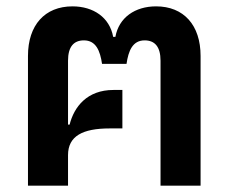

<svg xmlns="http://www.w3.org/2000/svg" viewBox="-20 -584 719 604"><path d="M68 0H194V-96C194 -156 240 -180 325 -180H365V-301H337C254 -301 213 -248 199 -192H194V-393C194 -437 212 -457 244 -457C282 -457 295 -424 301 -383H378C384 -424 397 -457 435 -457C467 -457 485 -437 485 -393V0H611V-408C611 -505 558 -564 471 -564C405 -564 354 -529 343 -468H336C325 -529 274 -564 208 -564C121 -564 68 -505 68 -408Z"/></svg>

Font: IBM Plex Thai SemiBold
Style: Regular
Weight: 600
Designer: Mike Abbink, Paul van der Laan, Pieter van Rosmalen, Ben Mitchell, Mark Frömberg
Foundry: Bold Monday
Version: Version 1.0